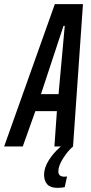

<svg xmlns="http://www.w3.org/2000/svg" viewBox="-62 -708 439 928"><path d="M339 -688 291 0Q267 20 243.5 56.5Q220 93 220 121Q220 146 250 146L262 145L251 196Q238 200 215 200Q182 200 166.5 183Q151 166 151 136Q151 104 173 68Q195 32 232 0H201L213 -171H109L48 0H-42L203 -688ZM136 -253H221L251 -583H245Z"/></svg>

Font: Saira Ultra Condensed SemiBold
Style: Italic
Weight: 600
Width: 1
Italic angle: -12°
Designer: Hector Gatti with collaboration of the Omnibus-Type team
Foundry: Omnibus-Type
Version: Version 1.001; ttfautohint (v1.8)